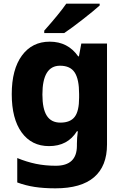

<svg xmlns="http://www.w3.org/2000/svg" viewBox="-20 -786 677 1046"><path d="M406 -479H410L423 -549H563V1Q563 119 492.5 179.5Q422 240 282 240Q219 240 169.5 232.5Q120 225 74 208V75Q125 96 175.5 106.5Q226 117 284 117Q399 117 399 8V-3Q399 -34 404 -71H399Q349 10 247 10Q152 10 98 -64.5Q44 -139 44 -273Q44 -408 99.5 -483.5Q155 -559 251 -559Q350 -559 406 -479ZM211 -271Q211 -193 235 -155.5Q259 -118 309 -118Q363 -118 387 -149.5Q411 -181 411 -254V-274Q411 -354 387 -391Q363 -428 307 -428Q211 -428 211 -271ZM523 -756Q492 -728 430.5 -680Q369 -632 330 -606H221V-619Q303 -711 341 -766H523Z"/></svg>

Font: Noto Sans UI ExtraBold
Style: Regular
Weight: 800
Designer: Monotype Design Team
Foundry: Monotype Imaging Inc.
Version: Version 1.001